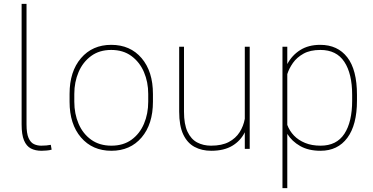

<svg xmlns="http://www.w3.org/2000/svg" viewBox="-20 -770 1930 993"><path d="M117.2 -750V-126.5Q117.2 -80.1 127.7 -56.4Q138.2 -32.7 155.5 -24.7Q172.9 -16.6 192.9 -16.6Q221.7 -16.6 242.7 -21L247.1 3.9Q236.3 7.3 220.5 8.5Q204.6 9.8 194.8 9.8Q162.6 9.8 139.6 -2.2Q116.7 -14.2 104.2 -43.9Q91.8 -73.7 91.8 -126.5V-750Z M339.8 -284.2Q339.8 -400.4 398.9 -469.2Q458 -538.1 555.2 -538.1Q653.8 -538.1 712.4 -469.2Q771 -400.4 771 -284.2V-244.1Q771 -127.9 712.4 -59.1Q653.8 9.8 556.2 9.8Q458 9.8 398.9 -59.1Q339.8 -127.9 339.8 -244.1ZM364.3 -244.1Q364.3 -181.6 386.5 -129.9Q408.7 -78.1 451.7 -47.4Q494.6 -16.6 556.2 -16.6Q617.7 -16.6 660.2 -47.4Q702.6 -78.1 724.6 -129.9Q746.6 -181.6 746.6 -244.1V-284.2Q746.6 -345.7 724.4 -397.5Q702.1 -449.2 659.4 -480.5Q616.7 -511.7 555.2 -511.7Q494.1 -511.7 451.4 -480.5Q408.7 -449.2 386.5 -397.5Q364.3 -345.7 364.3 -284.2Z M1246.1 -528.3H1271.5V0H1246.1V-85.9Q1224.1 -41.5 1181.2 -15.9Q1138.2 9.8 1072.3 9.8Q1023.4 9.8 986.1 -10.3Q948.7 -30.3 927.7 -74.7Q906.7 -119.1 906.7 -192.9V-528.3H931.6V-191.9Q931.6 -127.4 949.7 -88.9Q967.8 -50.3 999.5 -33.4Q1031.2 -16.6 1071.3 -16.6Q1127.4 -16.6 1163.3 -35.6Q1199.2 -54.7 1219.2 -86.2Q1239.3 -117.7 1246.1 -155.8Z M1636.2 -538.1Q1726.1 -538.1 1776.1 -473.6Q1826.2 -409.2 1826.2 -279.3V-249.5Q1826.2 -124 1776.4 -57.1Q1726.6 9.8 1637.7 9.8Q1575.7 9.8 1532.7 -14.6Q1489.7 -39.1 1465.8 -77.6V203.1H1440.9V-528.3H1465.8V-438.5Q1489.7 -483.9 1532.5 -511Q1575.2 -538.1 1636.2 -538.1ZM1801.3 -249.5V-279.3Q1801.3 -389.2 1760.7 -450.4Q1720.2 -511.7 1637.2 -511.7Q1584 -511.7 1549.6 -492.4Q1515.1 -473.1 1495.1 -444.6Q1475.1 -416 1465.8 -386.7V-124Q1477.5 -92.8 1500.5 -68.8Q1523.4 -44.9 1557.9 -30.8Q1592.3 -16.6 1638.2 -16.6Q1720.7 -16.6 1761 -77.9Q1801.3 -139.2 1801.3 -249.5Z"/></svg>

Font: Robert Sans Thin
Style: Regular
Weight: 100
Designer: Christian Robertson (extended by Adam Twardoch)
Foundry: Google
Version: Version 12.135;April 2, 2019;FontCreator 11.5.0.2425 64-bit;